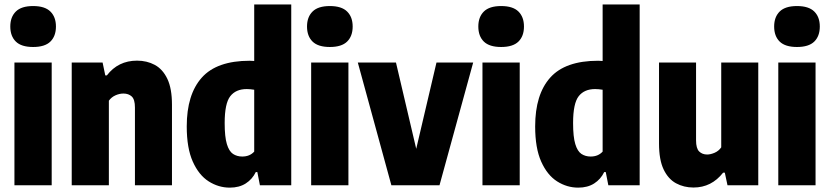

<svg xmlns="http://www.w3.org/2000/svg" viewBox="-20 -828 3710 858"><path d="M44.5 0V-548.5H211V0ZM128 -618Q75.5 -618 50.8 -642.2Q26 -666.5 26 -709.5Q26 -752 50.8 -776.5Q75.5 -801 128 -801Q180.5 -801 205.2 -776.5Q230 -752 230 -709.5Q230 -666.5 205.2 -642.2Q180.5 -618 128 -618Z M300.5 0V-548.5H438.5L450.5 -491H457.5Q508 -557 592.5 -557Q636.5 -557 671.8 -538Q707 -519 727.8 -475.8Q748.5 -432.5 748.5 -360V0H583V-347.5Q583 -383.5 568.8 -396.8Q554.5 -410 531.5 -410Q514 -410 496 -402Q478 -394 466.5 -378V0Z M1007 10.5Q956.5 10.5 912.5 -17.5Q868.5 -45.5 841.5 -105.8Q814.5 -166 814.5 -263Q814.5 -406 881.8 -481.2Q949 -556.5 1096 -556.5Q1105 -556.5 1116 -555.5V-808H1281.5V0H1141.5L1130 -59H1123Q1107.5 -27 1078.2 -8.2Q1049 10.5 1007 10.5ZM1062.5 -128.5Q1096 -128.5 1116 -150.5V-427Q1097 -430 1082.5 -430Q1034 -430 1009 -398Q984 -366 984 -278Q984 -216.5 993.8 -184.2Q1003.5 -152 1021.2 -140.2Q1039 -128.5 1062.5 -128.5Z M1370.5 0V-548.5H1537V0ZM1454 -618Q1401.5 -618 1376.8 -642.2Q1352 -666.5 1352 -709.5Q1352 -752 1376.8 -776.5Q1401.5 -801 1454 -801Q1506.5 -801 1531.2 -776.5Q1556 -752 1556 -709.5Q1556 -666.5 1531.2 -642.2Q1506.5 -618 1454 -618Z M1729 0 1579 -548.5H1749.5L1840 -163L1930.5 -548.5H2094.5L1944 0Z M2136 0V-548.5H2302.5V0ZM2219.5 -618Q2167 -618 2142.2 -642.2Q2117.5 -666.5 2117.5 -709.5Q2117.5 -752 2142.2 -776.5Q2167 -801 2219.5 -801Q2272 -801 2296.8 -776.5Q2321.5 -752 2321.5 -709.5Q2321.5 -666.5 2296.8 -642.2Q2272 -618 2219.5 -618Z M2564 10.5Q2513.5 10.5 2469.5 -17.5Q2425.5 -45.5 2398.5 -105.8Q2371.5 -166 2371.5 -263Q2371.5 -406 2438.8 -481.2Q2506 -556.5 2653 -556.5Q2662 -556.5 2673 -555.5V-808H2838.5V0H2698.5L2687 -59H2680Q2664.5 -27 2635.2 -8.2Q2606 10.5 2564 10.5ZM2619.5 -128.5Q2653 -128.5 2673 -150.5V-427Q2654 -430 2639.5 -430Q2591 -430 2566 -398Q2541 -366 2541 -278Q2541 -216.5 2550.8 -184.2Q2560.5 -152 2578.2 -140.2Q2596 -128.5 2619.5 -128.5Z M3079 10Q3036 10 3001 -9Q2966 -28 2945.5 -71Q2925 -114 2925 -186.5V-548.5H3090.5V-201Q3090.5 -164.5 3104.5 -151Q3118.5 -137.5 3140 -137.5Q3155 -137.5 3173.2 -145.2Q3191.5 -153 3203 -169.5V-548.5H3368.5V0H3231L3219 -56.5H3211.5Q3159.5 10 3079 10Z M3458 0V-548.5H3624.5V0ZM3541.5 -618Q3489 -618 3464.2 -642.2Q3439.5 -666.5 3439.5 -709.5Q3439.5 -752 3464.2 -776.5Q3489 -801 3541.5 -801Q3594 -801 3618.8 -776.5Q3643.5 -752 3643.5 -709.5Q3643.5 -666.5 3618.8 -642.2Q3594 -618 3541.5 -618Z"/></svg>

Font: Encode Sans Condensed ExtraBold
Style: Regular
Weight: 800
Width: 3
Designer: Multiple Designers
Foundry: Impallari Type
Version: Version 3.000; ttfautohint (v1.8.3) -l 8 -r 50 -G 200 -x 14 